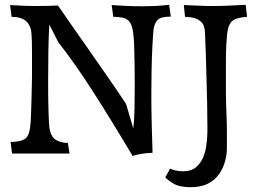

<svg xmlns="http://www.w3.org/2000/svg" viewBox="-20 -637 1078 798"><path d="M531 11Q440 -142 365.5 -258Q291 -374 222 -462L185 -535Q182 -487 181 -422.5Q180 -358 180 -296Q180 -228 181.5 -178Q183 -128 185 -109Q190 -70 211 -56.5Q232 -43 262 -43L269 1H30L24 -47Q62 -47 82 -58.5Q102 -70 106 -116Q108 -132 109 -163Q110 -194 111 -228.5Q112 -263 112.5 -290Q113 -317 113 -323Q113 -339 113 -364Q113 -389 113 -415.5Q113 -442 112.5 -464Q112 -486 111 -496Q109 -530 89 -548.5Q69 -567 28 -567L22 -616Q53 -614 78.5 -613Q104 -612 129 -612Q152 -612 173 -612.5Q194 -613 221 -614Q240 -586 274 -537.5Q308 -489 348.5 -431Q389 -373 430 -314Q471 -255 504 -205L534 -103Q538 -135 539 -183Q540 -231 540 -277Q540 -316 539.5 -357.5Q539 -399 538 -434Q537 -469 535 -487Q532 -523 522.5 -540Q513 -557 495.5 -562Q478 -567 451 -567L444 -616Q476 -614 503.5 -612.5Q531 -611 573 -611Q596 -611 622 -612Q648 -613 683 -617L690 -568Q650 -568 636 -555Q622 -542 618 -513Q616 -493 613.5 -447Q611 -401 610 -345.5Q609 -290 609 -240Q609 -188 610.5 -124.5Q612 -61 614 -2Q586 -1 567 2.5Q548 6 531 11ZM772 141Q725 141 700 125.5Q675 110 667 100L687 64Q696 68 710 71.5Q724 75 740 75Q774 75 793.5 59Q813 43 823 20Q833 -3 836.5 -26.5Q840 -50 841 -65Q842 -76 842 -88.5Q842 -101 842 -114Q842 -153 841 -203Q840 -253 838.5 -306.5Q837 -360 835.5 -410.5Q834 -461 832 -501Q831 -533 815 -547Q799 -561 779.5 -564Q760 -567 749 -567L744 -616Q769 -615 802 -613.5Q835 -612 864 -612Q896 -612 929 -613.5Q962 -615 1001 -617L1007 -567Q966 -565 947.5 -551.5Q929 -538 924 -497Q922 -478 920.5 -449.5Q919 -421 919 -390.5Q919 -360 919 -334Q919 -303 919 -283Q919 -263 919 -247.5Q919 -232 919.5 -214Q920 -196 921 -170Q922 -144 922.5 -128Q923 -112 923 -98.5Q923 -85 923 -67.5Q923 -50 923 -20Q923 3 916 31Q909 59 892.5 84Q876 109 846.5 125Q817 141 772 141Z"/></svg>

Font: Maname
Style: Regular
Weight: 400
Designer: Pathum Egodawatta
Foundry: mooniak
Version: Version 1.000; ttfautohint (v1.8.4.7-5d5b)